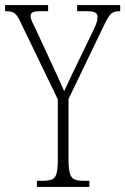

<svg xmlns="http://www.w3.org/2000/svg" viewBox="-27 -734 492 754"><path d="M118 0V-24H142Q166 -24 178.5 -30Q191 -36 195.5 -54Q200 -72 200 -109V-344L55 -644Q41 -675 29.5 -682.5Q18 -690 -3 -690H-7V-714H162V-690H133Q107 -690 100 -685Q93 -680 93 -671Q93 -662 99 -649Q105 -636 114 -618L169 -499Q184 -467 198 -436.5Q212 -406 225 -376Q233 -392 243.5 -415.5Q254 -439 270 -471L341 -618Q351 -639 353.5 -649.5Q356 -660 356 -668Q356 -679 347.5 -684.5Q339 -690 313 -690H276V-714H445V-690H442Q422 -690 411 -681.5Q400 -673 384 -640L242 -345V-110Q242 -73 247 -54.5Q252 -36 264.5 -30Q277 -24 300 -24H324V0Z"/></svg>

Font: Noto Serif Bengali ExtraCondensed ExtraLight
Style: Regular
Weight: 200
Width: 2
Designer: Juan Bruce, Universal Thirst, Indian Type Foundry and the Monotype Design Team.
Foundry: Monotype Imaging Inc.
Version: Version 2.003; ttfautohint (v1.8.4.7-5d5b)